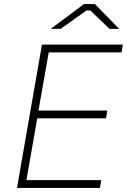

<svg xmlns="http://www.w3.org/2000/svg" viewBox="-20 -918 620 938"><path d="M63 0H468L475 -38H109L162 -340H498L504 -378H168L218 -662H574L580 -700H185ZM228 -777H276L403 -867H421L515 -777H562L444 -898H390Z"/></svg>

Font: Fixel Display 20240404 ExLight
Style: Italic
Weight: 200
Italic angle: -10°
Designer: AlfaBravo + MacPaw
Foundry: Kyrylo Tkachov, Marchela Mozhyna, Serhii Makarenko, Maria Weinstein, Zakhar Kryvoshyya
Version: Version 1.211;Glyphs 3.2 (3225)